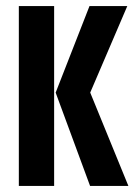

<svg xmlns="http://www.w3.org/2000/svg" viewBox="-20 -611 450 631"><path d="M276 0 162.9 -306.6 274.1 -591H398.3L276.5 -306.7L401.9 0ZM41.9 0V-591H157.9V0Z"/></svg>

Font: Alumni Sans SC Thin
Style: Regular
Weight: 100
Designer: Robert E. Leuschke
Foundry: Robert E. Leuschke
Version: Version 1.018